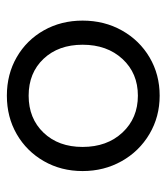

<svg xmlns="http://www.w3.org/2000/svg" viewBox="18 -506 496 573"><g transform="rotate(-90 266.5 -220.0)"><path d="M42 -222Q42 -286 71.5 -337.5Q101 -389 152 -418.5Q203 -448 267 -448Q331 -448 382 -418.5Q433 -389 462 -337.5Q491 -286 491 -222Q491 -157 461.5 -104.5Q432 -52 381 -22Q330 8 267 8Q204 8 152.5 -22.5Q101 -53 71.5 -105.5Q42 -158 42 -222ZM419 -222Q419 -294 377 -338.5Q335 -383 267 -383Q199 -383 156.5 -338.5Q114 -294 114 -222Q114 -149 157 -103Q200 -57 267 -57Q334 -57 376.5 -103Q419 -149 419 -222Z"/></g></svg>

Font: Tilda Sans
Style: Regular
Weight: 400
Designer: ParaType Ltd
Foundry: ParaType Ltd
Version: Version 1.002W